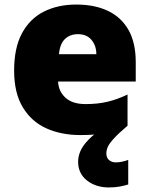

<svg xmlns="http://www.w3.org/2000/svg" viewBox="-20 -583 658 843"><path d="M447 91Q447 110 459 120Q471 130 488 130Q503 130 518 126.5Q533 123 543 119V227Q527 232 506 236Q485 240 458 240Q401 240 362 209.5Q323 179 323 127Q323 104 333 80.5Q343 57 368 31Q393 5 437 -25L540 -31Q500 3 480 25Q460 47 453.5 61.5Q447 76 447 91ZM333 10Q249 10 183.5 -19.5Q118 -49 80 -112Q42 -175 42 -273Q42 -373 76.5 -437Q111 -501 172.5 -532Q234 -563 315 -563Q396 -563 454.5 -535Q513 -507 544.5 -451Q576 -395 576 -310V-225H235Q237 -182 267.5 -154Q298 -126 356 -126Q408 -126 451 -136Q494 -146 540 -168V-31Q500 -10 452.5 0Q405 10 333 10ZM239 -345H403Q403 -382 382 -407.5Q361 -433 322 -433Q288 -433 265.5 -412Q243 -391 239 -345Z"/></svg>

Font: Noto Sans Symbols Black
Style: Regular
Weight: 900
Version: Version 2.002